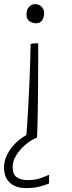

<svg xmlns="http://www.w3.org/2000/svg" viewBox="-50 -686 360 957"><path d="M194.5 185V228.5Q173.5 237.5 145.5 244.5Q117.5 251.5 78.5 251.5Q44.5 251.5 20 239.2Q-4.5 227 -17.2 203.8Q-30 180.5 -30 148.5Q-30 121.5 -19.2 95.8Q-8.5 70 9.8 47.2Q28 24.5 51.8 6.5Q75.5 -11.5 101.5 -22.5L134 0Q106 10.5 78 34.2Q50 58 31.5 87.2Q13 116.5 13 145Q13 183 33 197.2Q53 211.5 86.5 211.5Q122 211.5 144.5 204.5Q167 197.5 194.5 185ZM134 1.5Q130 1.5 117.8 1.2Q105.5 1 93.8 0.2Q82 -0.5 79.5 -1Q82 -14 84.8 -55.5Q87.5 -97 90.8 -154Q94 -211 96.5 -271.5Q99 -332 100.8 -384Q102.5 -436 102.5 -466.5Q105.5 -468 110.5 -468.8Q115.5 -469.5 121 -469.8Q126.5 -470 131.8 -470Q137 -470 140.5 -470Q140.5 -453 140.5 -416Q140.5 -379 140.2 -331Q140 -283 139.5 -231.5Q139 -180 138.2 -132.5Q137.5 -85 136.5 -49.5Q135.5 -14 134 1.5ZM124.5 -665.5Q143.5 -665.5 156.8 -652.8Q170 -640 170 -622Q170 -598.5 159.5 -584.2Q149 -570 130.5 -570Q112 -570 97 -580.2Q82 -590.5 82 -612.5Q82 -639 95 -652.2Q108 -665.5 124.5 -665.5Z"/></svg>

Font: Grandstander Thin Thin
Style: Regular
Weight: 250
Version: Version 1.200